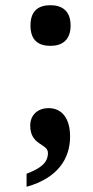

<svg xmlns="http://www.w3.org/2000/svg" viewBox="-20 -563 356 737"><path d="M174 -387C215 -387 251 -406 251 -465C251 -524 215 -543 174 -543C130 -543 97 -524 97 -465C97 -406 130 -387 174 -387ZM82 154C203 120 249 45 249 -39C249 -107 219 -148 166 -148C128 -148 96 -124 96 -81C96 -4 164 -13 164 24C164 62 136 83 82 104Z"/></svg>

Font: Noto Serif Bengali SemiCondensed ExtraBold
Style: Regular
Weight: 800
Width: 4
Designer: Juan Bruce, Universal Thirst, Indian Type Foundry and the Monotype Design Team.
Foundry: Monotype Imaging Inc.
Version: Version 2.003